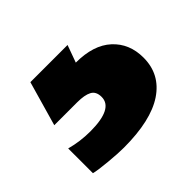

<svg xmlns="http://www.w3.org/2000/svg" viewBox="-75 -85 410 410"><g transform="rotate(-45 130.0 120.0)"><path d="M94.2 240.2Q76.2 240.2 48.1 237.5Q20 234.9 8.8 231.9V157.2Q37.6 165 67.9 165Q137.2 165 137.2 129.9Q137.2 113.3 125.7 107.2Q114.3 101.1 91.8 101.1H22.9L51.8 0H164.1L149.9 39.1Q203.1 39.1 231.4 65.2Q259.8 91.3 259.8 133.8Q259.8 184.1 217.8 212.2Q175.8 240.2 94.2 240.2Z"/></g></svg>

Font: Kanit ExtraBold
Style: Regular
Weight: 800
Designer: Katatrad Team
Foundry: CadsonDemak
Version: Version 1.000;PS 001.000;hotconv 1.0.88;makeotf.lib2.5.64775